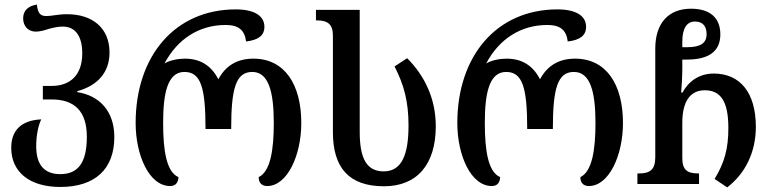

<svg xmlns="http://www.w3.org/2000/svg" viewBox="-20 -803 3367 838"><path d="M243 13C395 13 479 -65 479 -205C479 -318 414 -386 317 -401V-405C405 -429 458 -486 458 -574C458 -678 387 -741 272 -741C233 -741 208 -733 182 -733C156 -733 145 -745 141 -783C101 -777 81 -755 81 -723C81 -688 104 -665 136 -665C153 -665 173 -670 193 -677C215 -683 235 -687 254 -687C309 -687 339 -645 339 -570C339 -472 283 -428 206 -428H167V-369H205C304 -369 359 -319 359 -206C359 -93 321 -43 243 -43C173 -43 138 -84 138 -165C138 -212 147 -255 160 -282C71 -278 29 -232 29 -158C29 -54 107 13 243 13Z M723 9C746 9 758 -6 759 -30C707 -52 692 -144 692 -266C692 -393 710 -489 785 -489C857 -489 877 -420 877 -240H989C989 -416 1009 -489 1081 -489C1153 -489 1175 -401 1175 -266C1175 -148 1160 -54 1109 -30C1109 -7 1121 9 1146 9C1234 9 1295 -125 1295 -266C1295 -435 1222 -547 1086 -547C1016 -547 965 -517 933 -457C902 -517 854 -547 787 -547C757 -547 721 -540 698 -526C754 -632 848 -694 965 -694C1022 -694 1048 -671 1054 -622C1106 -628 1134 -647 1134 -686C1134 -734 1090 -762 1009 -762C743 -762 572 -558 572 -266C572 -127 630 9 723 9Z M1656 10C1801 10 1882 -86 1882 -252C1882 -369 1836 -470 1757 -549L1702 -513C1743 -433 1763 -361 1763 -255C1763 -129 1734 -55 1655 -55C1582 -55 1550 -108 1550 -228V-760H1359V-714H1364C1411 -714 1433 -696 1433 -648V-226C1433 -71 1503 10 1656 10Z M2127 9C2150 9 2162 -6 2163 -30C2111 -52 2096 -144 2096 -266C2096 -393 2114 -489 2189 -489C2261 -489 2281 -420 2281 -240H2393C2393 -416 2413 -489 2485 -489C2557 -489 2579 -401 2579 -266C2579 -148 2564 -54 2513 -30C2513 -7 2525 9 2550 9C2638 9 2699 -125 2699 -266C2699 -435 2626 -547 2490 -547C2420 -547 2369 -517 2337 -457C2306 -517 2258 -547 2191 -547C2161 -547 2125 -540 2102 -526C2158 -632 2252 -694 2369 -694C2426 -694 2452 -671 2458 -622C2510 -628 2538 -647 2538 -686C2538 -734 2494 -762 2413 -762C2147 -762 1976 -558 1976 -266C1976 -127 2034 9 2127 9Z M3154 15C3232 -45 3279 -138 3279 -249C3279 -399 3210 -482 3095 -482C3031 -482 2984 -447 2959 -399H2953C2956 -435 2958 -472 2958 -498V-543H2978C3074 -543 3124 -579 3124 -653C3124 -726 3078 -765 2996 -765C2896 -765 2840 -700 2840 -591V-117C2840 -62 2817 -46 2768 -46H2762V0H3031V-46H3028C2980 -46 2958 -61 2958 -113V-267C2958 -358 2991 -409 3056 -409C3126 -409 3159 -360 3159 -244C3159 -154 3142 -93 3099 -22ZM2958 -597V-621C2958 -678 2977 -709 3013 -709C3047 -709 3064 -689 3064 -654C3064 -615 3038 -597 2979 -597Z"/></svg>

Font: Noto Serif Georgian SemiCondensed Semi
Style: Regular
Weight: 600
Width: 4
Designer: Monotype Design Team
Foundry: Monotype Imaging Inc.
Version: Version 1.901